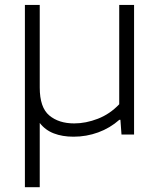

<svg xmlns="http://www.w3.org/2000/svg" viewBox="-20 -562 672 802"><path d="M84 220V-541.5H146V-196.5Q146 -113 185.8 -79.8Q225.5 -46.5 290 -46.5Q338.5 -46.5 388.8 -66Q439 -85.5 478 -126.5V-541.5H540V0H487.5L483 -61.5H478.5Q439.5 -27 390.2 -9Q341 9 287 9Q240.5 9 204.8 -4.8Q169 -18.5 146 -48.5V220Z"/></svg>

Font: Encode Sans Exp Lt
Style: Regular
Weight: 300
Width: 7
Designer: Multiple Designers
Foundry: Impallari Type
Version: Version 3.002; ttfautohint (v1.8.3) -l 8 -r 50 -G 200 -x 14 